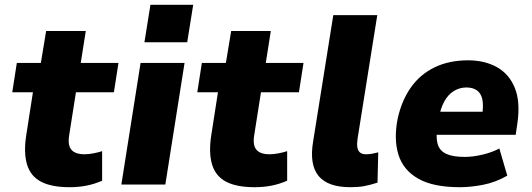

<svg xmlns="http://www.w3.org/2000/svg" viewBox="-20 -768 2212 799"><path d="M270 11Q194 11 150.5 -12Q107 -35 92.5 -83.5Q78 -132 89 -204L117 -384H31L50 -506H150L172 -639H337L316 -506H473L454 -384H296L268 -206Q261 -164 277 -145Q293 -126 332 -126Q349 -126 369.5 -130Q390 -134 405 -139V-16Q373 -2 340 4.5Q307 11 270 11Z M581 -592 606 -748H784L759 -592ZM485 0 565 -506H748L668 0Z M1040 11Q964 11 920.5 -12Q877 -35 862.5 -83.5Q848 -132 859 -204L887 -384H801L820 -506H920L942 -639H1107L1086 -506H1243L1224 -384H1066L1038 -206Q1031 -164 1047 -145Q1063 -126 1102 -126Q1119 -126 1139.5 -130Q1160 -134 1175 -139V-16Q1143 -2 1110 4.5Q1077 11 1040 11Z M1438 11Q1344 11 1305.5 -36Q1267 -83 1283 -179L1367 -705H1550L1468 -191Q1465 -170 1467 -156Q1469 -142 1477.5 -134Q1486 -126 1503 -126Q1517 -126 1529.5 -128.5Q1542 -131 1554 -134L1551 -8Q1520 2 1495.5 6.5Q1471 11 1438 11Z M1893 11Q1783 11 1720.5 -24.5Q1658 -60 1638 -124.5Q1618 -189 1635 -275Q1652 -351 1690.5 -405Q1729 -459 1789 -488Q1849 -517 1928 -517Q1997 -517 2048 -488.5Q2099 -460 2122.5 -402Q2146 -344 2133 -254L2126 -207H1773L1788 -303H1999L1986 -287Q1993 -330 1987 -355.5Q1981 -381 1964 -392.5Q1947 -404 1921 -404Q1893 -404 1869 -389.5Q1845 -375 1829 -346Q1813 -317 1805 -272L1801 -243Q1793 -198 1801 -169.5Q1809 -141 1836.5 -128Q1864 -115 1914 -115Q1948 -115 1988 -124.5Q2028 -134 2058 -150L2091 -37Q2042 -9 1990.5 1Q1939 11 1893 11Z"/></svg>

Font: Nunito Sans 7pt SemiCondensed Black
Style: Italic
Weight: 900
Width: 4
Italic angle: -9°
Designer: Vernon Adams
Foundry: Vernon Adams
Version: Version 3.101;gftools[0.9.27]